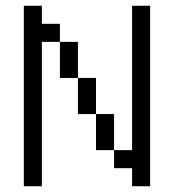

<svg xmlns="http://www.w3.org/2000/svg" viewBox="-20 -645 602 665"><path d="M62.5 0H125V-500H187.5V-562.5H125V-625H62.5ZM187.5 -375H250V-500H187.5ZM250 -250H312.5V-375H250ZM312.5 -125H375V-250H312.5ZM375 -62.5H437.5V0H500V-625H437.5V-125H375Z"/></svg>

Font: ChillMoonMono
Style: Regular
Weight: 400
Designer: Warren2060
Foundry: ChillType
Version: Version 1.000;Glyphs 3.1.1 (3135)